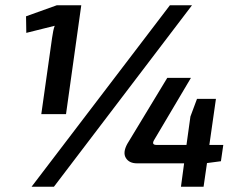

<svg xmlns="http://www.w3.org/2000/svg" viewBox="-20 -710 920 730"><path d="M137 -276 178 -566Q182 -596 188 -612L80 -585L79 -648L196 -690H289L231 -276ZM710 -690 185 0H100L626 -690ZM820 -97 767 -90 754 0H668L680 -89H501Q471 -89 458.5 -109.5Q446 -130 464 -163L616 -414H706L565 -176Q556 -159 575 -159H689L704 -267L729 -334H801L776 -159H829Z"/></svg>

Font: Exo 2.0 Semi Bold
Style: Italic
Weight: 600
Italic angle: -8°
Designer: Natanael Gama
Version: Version 1.001;PS 001.001;hotconv 1.0.70;makeotf.lib2.5.58329